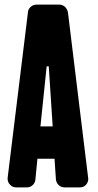

<svg xmlns="http://www.w3.org/2000/svg" viewBox="-20 -811 426 831"><path d="M191 -524H182L155 -264H208ZM362 -37Q362 -22 352 -11Q342 0 326 0H259Q245 0 234.5 -9.5Q224 -19 222 -34L216 -124H142L133 -32Q131 -18 120.5 -9Q110 0 97 0H49Q35 0 24 -11Q13 -22 13 -37V-41L101 -758Q102 -772 113 -781.5Q124 -791 138 -791H236Q251 -791 261 -781.5Q271 -772 274 -758Z"/></svg>

Font: H.H. Samuel
Style: Regular
Weight: 900
Width: 1
Designer: deFharo
Foundry: deFharo
Version: Version 1.009